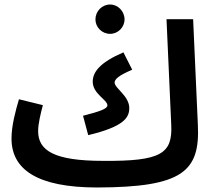

<svg xmlns="http://www.w3.org/2000/svg" viewBox="-20 -810 953 851"><path d="M468 -660C503 -660 532 -689 532 -724C532 -760 503 -790 468 -790C432 -790 403 -760 403 -724C403 -689 432 -660 468 -660ZM857 -256 836 -725H718L739 -257C745 -129 695 -95 437 -97C219 -97 149 -143 149 -229C149 -262 161 -310 170 -344L64 -370C49 -319 31 -253 31 -196C31 -60 143 21 411 21C789 20 867 -50 857 -256ZM371 -211C530 -249 553 -289 553 -331C553 -385 488 -419 488 -444C488 -459 507 -476 566 -501L527 -578C425 -534 391 -492 391 -448C391 -394 456 -368 456 -343C456 -328 423 -316 348 -297Z"/></svg>

Font: Noto Sans Arabic UI Semi
Style: Regular
Weight: 600
Designer: Nadine Chahine - Monotype Design Team
Foundry: Monotype Imaging Inc.
Version: Version 1.900